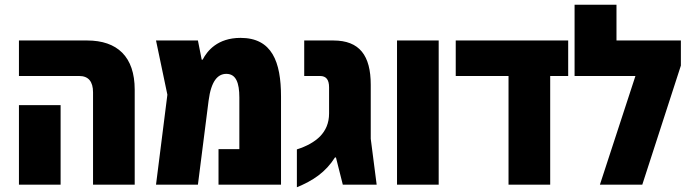

<svg xmlns="http://www.w3.org/2000/svg" viewBox="-20 -780 2912 811"><path d="M373 0H549V-401C549 -541 475 -609 348 -609H60V-459H315C353 -459 373 -436 373 -390ZM60 0H236V-336H60Z M996 -620C899 -620 855 -565 836 -528H832L816 -609H639L687 -380L639 0H816L861 -354C872 -440 901 -468 936 -468C977 -468 991 -430 991 -368V-150H903V0H1167V-372C1167 -519 1129 -620 996 -620Z M1234 11C1302 -17 1355 -52 1395 -115H1399L1428 0H1571L1546 -194V-422C1546 -545 1499 -609 1388 -609H1265V-459H1332C1358 -459 1370 -443 1370 -411V-301C1370 -260 1356 -229 1332 -204C1308 -180 1275 -162 1234 -149Z M1657 0H1833V-609H1657Z M2128 0H2304V-459H2380V-609H1905V-459H2128Z M2584 -609V-760H2407V-459H2664L2514 0H2693L2856 -503V-609Z"/></svg>

Font: Noto Sans Hebrew Condensed Black
Style: Regular
Weight: 900
Width: 3
Designer: Monotype Design Team
Foundry: Monotype Imaging Inc.
Version: Version 2.004